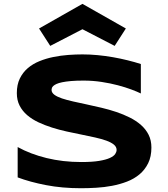

<svg xmlns="http://www.w3.org/2000/svg" viewBox="-20 -975 885 1013"><path d="M723.1 -481.9Q704.1 -491.2 672.9 -502.9Q641.6 -514.6 602.1 -525.1Q562.5 -535.6 516.1 -542.7Q469.7 -549.8 420.9 -549.8Q381.8 -549.8 354.2 -547.4Q326.7 -544.9 307.9 -541Q289.1 -537.1 278.1 -532Q267.1 -526.9 261.2 -521.5Q255.4 -516.1 253.7 -510.7Q252 -505.4 252 -501Q252 -486.3 266.6 -475.3Q281.2 -464.4 306.6 -455.8Q332 -447.3 365.7 -439.7Q399.4 -432.1 437.3 -424.1Q475.1 -416 515.4 -406.5Q555.7 -397 593.5 -384.3Q631.3 -371.6 665 -354.7Q698.7 -337.9 724.1 -315.4Q749.5 -293 764.2 -263.7Q778.8 -234.4 778.8 -196.8Q778.8 -148.4 761.7 -113.8Q744.6 -79.1 716.1 -55.2Q687.5 -31.2 649.9 -16.8Q612.3 -2.4 571 5.4Q529.8 13.2 487.5 15.6Q445.3 18.1 407.2 18.1Q307.6 18.1 222.9 1.7Q138.2 -14.6 73.2 -39.1V-199.2Q140.1 -162.1 225.8 -141.1Q311.5 -120.1 409.2 -120.1Q466.8 -120.1 503.2 -126.2Q539.6 -132.3 560.1 -141.8Q580.6 -151.4 587.9 -162.6Q595.2 -173.8 595.2 -184.1Q595.2 -200.2 580.6 -212.2Q565.9 -224.1 540.5 -233.2Q515.1 -242.2 481.4 -249.8Q447.8 -257.3 409.9 -264.9Q372.1 -272.5 332 -281.2Q292 -290 254.2 -302Q216.3 -314 182.6 -329.8Q148.9 -345.7 123.5 -367.4Q98.1 -389.2 83.5 -417.7Q68.8 -446.3 68.8 -483.9Q68.8 -528.3 84.5 -560.5Q100.1 -592.8 126.7 -615.5Q153.3 -638.2 188.2 -652.3Q223.1 -666.5 261.7 -674.3Q300.3 -682.1 339.8 -685.1Q379.4 -688 415 -688Q454.1 -688 495.4 -684.1Q536.6 -680.2 576.7 -673.1Q616.7 -666 654.1 -656.7Q691.4 -647.5 723.1 -637.2ZM585 -732.9 415 -820.8 245.1 -732.9 186 -824.7 415 -954.6 644 -824.7Z"/></svg>

Font: REH Gaming
Style: Gaming
Weight: 700
Designer: Astigmatic (AOETI)
Foundry: Astigmatic (AOETI)
Version: Version 1.001 2011